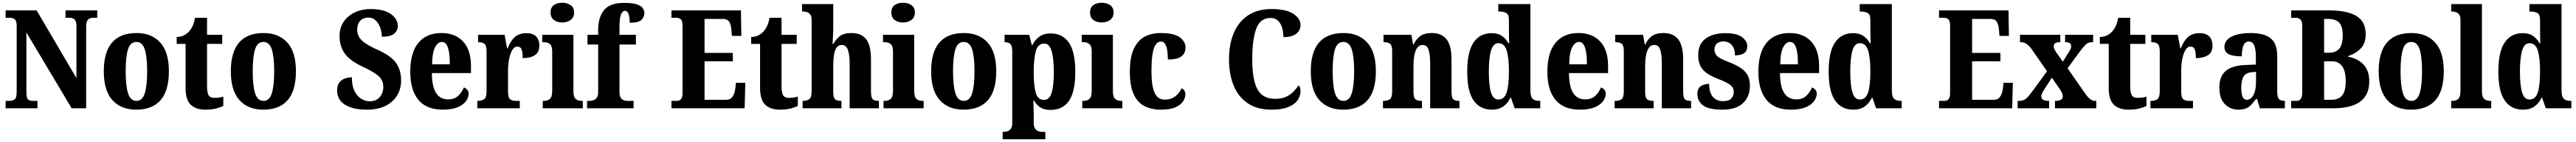

<svg xmlns="http://www.w3.org/2000/svg" viewBox="-20 -790 18837 1036"><path d="M21 0V-54H47Q72 -54 87 -65Q102 -76 102 -118V-600Q102 -639 87.5 -649.5Q73 -660 54 -660H21V-714H248L539 -220V-600Q539 -635 525.5 -647.5Q512 -660 492 -660H459V-714H691V-660H658Q637 -660 623.5 -646.5Q610 -633 610 -596V0H504L173 -553V-118Q173 -76 184.5 -65Q196 -54 220 -54H254V0Z M976 10Q865 10 802 -59.5Q739 -129 739 -270Q739 -549 979 -549Q1088 -549 1151.5 -480Q1215 -411 1215 -270Q1215 -129 1154.5 -59.5Q1094 10 976 10ZM978 -54Q1021 -54 1038.5 -109Q1056 -164 1056 -270Q1056 -376 1038.5 -430Q1021 -484 977 -484Q933 -484 916 -430Q899 -376 899 -270Q899 -164 916.5 -109Q934 -54 978 -54Z M1481 10Q1414 10 1375.5 -25Q1337 -60 1337 -148V-470H1272V-520Q1307 -521 1330.5 -535Q1354 -549 1366 -565Q1379 -579 1389.5 -602.5Q1400 -626 1406 -660H1494V-536H1605V-470H1494V-161Q1494 -116 1505 -96Q1516 -76 1548 -76Q1584 -76 1613 -85V-17Q1598 -9 1564.5 0.5Q1531 10 1481 10Z M1905 10Q1794 10 1731 -59.5Q1668 -129 1668 -270Q1668 -549 1908 -549Q2017 -549 2080.5 -480Q2144 -411 2144 -270Q2144 -129 2083.5 -59.5Q2023 10 1905 10ZM1907 -54Q1950 -54 1967.5 -109Q1985 -164 1985 -270Q1985 -376 1967.5 -430Q1950 -484 1906 -484Q1862 -484 1845 -430Q1828 -376 1828 -270Q1828 -164 1845.5 -109Q1863 -54 1907 -54Z M2666 10Q2599 10 2556 -3Q2513 -16 2488.5 -36.5Q2464 -57 2454.5 -81Q2445 -105 2445 -128Q2445 -165 2460 -186Q2475 -207 2500 -216.5Q2525 -226 2553 -226Q2553 -165 2572 -126.5Q2591 -88 2621 -69.5Q2651 -51 2683 -51Q2731 -51 2757 -82Q2783 -113 2783 -156Q2783 -208 2743 -239.5Q2703 -271 2631 -304Q2535 -349 2499 -402.5Q2463 -456 2463 -528Q2463 -588 2493.5 -632Q2524 -676 2575.5 -700Q2627 -724 2692 -724Q2760 -724 2803.5 -706Q2847 -688 2868 -660Q2889 -632 2889 -602Q2889 -567 2862.5 -544.5Q2836 -522 2772 -522Q2772 -556 2760.5 -588Q2749 -620 2727 -641Q2705 -662 2673 -662Q2638 -662 2615 -639.5Q2592 -617 2592 -572Q2592 -547 2603.5 -524Q2615 -501 2647.5 -477.5Q2680 -454 2743 -426Q2840 -382 2876.5 -330Q2913 -278 2913 -204Q2913 -139 2882.5 -91Q2852 -43 2796.5 -16.5Q2741 10 2666 10Z M3218 10Q3098 10 3039 -62Q2980 -134 2980 -265Q2980 -406 3039.5 -477.5Q3099 -549 3208 -549Q3308 -549 3366 -487.5Q3424 -426 3424 -308V-257H3138Q3139 -157 3169 -111Q3199 -65 3257 -65Q3302 -65 3329.5 -90Q3357 -115 3372 -152Q3386 -147 3396.5 -135.5Q3407 -124 3407 -107Q3407 -80 3388 -53Q3369 -26 3327.5 -8Q3286 10 3218 10ZM3269 -321Q3270 -398 3256 -441Q3242 -484 3212 -484Q3180 -484 3160 -442Q3140 -400 3140 -321Z M3470 0V-54H3474Q3504 -54 3521 -66.5Q3538 -79 3538 -126V-414Q3538 -458 3523.5 -470Q3509 -482 3480 -482H3476V-536H3670L3688 -438H3692Q3714 -493 3745.5 -520.5Q3777 -548 3829 -548Q3879 -548 3901.5 -522.5Q3924 -497 3924 -457Q3924 -409 3891 -387.5Q3858 -366 3802 -366Q3802 -407 3794.5 -428.5Q3787 -450 3762 -450Q3740 -450 3725 -423.5Q3710 -397 3702.5 -357.5Q3695 -318 3695 -276V-121Q3695 -77 3710.5 -65.5Q3726 -54 3751 -54H3781V0Z M4091 -626Q4055 -626 4030.5 -644Q4006 -662 4006 -698Q4006 -736 4030.5 -753Q4055 -770 4091 -770Q4126 -770 4152 -753Q4178 -736 4178 -698Q4178 -662 4152 -644Q4126 -626 4091 -626ZM3949 0V-54H3959Q3985 -54 4001.5 -69Q4018 -84 4018 -127V-414Q4018 -454 4001.5 -468Q3985 -482 3960 -482H3945V-536H4173V-126Q4173 -83 4189.5 -68.5Q4206 -54 4232 -54H4242V0Z M4273 0V-54H4296Q4305 -54 4319 -58.5Q4333 -63 4343.5 -76.5Q4354 -90 4354 -118V-465H4276V-536H4354V-571Q4354 -665 4397.5 -717Q4441 -769 4544 -769Q4605 -769 4637 -758Q4669 -747 4680.5 -730Q4692 -713 4692 -696Q4692 -667 4671 -645.5Q4650 -624 4585 -624Q4585 -640 4582.5 -660.5Q4580 -681 4572.5 -696Q4565 -711 4551 -711Q4531 -711 4520.5 -684Q4510 -657 4510 -591V-536H4630V-465H4510V-118Q4510 -90 4519.5 -76.5Q4529 -63 4542.5 -58.5Q4556 -54 4568 -54H4613V0Z M4890 0V-54H4929Q4971 -54 4971 -109V-600Q4971 -639 4958 -649.5Q4945 -660 4928 -660H4890V-714H5398L5401 -528H5332L5328 -576Q5325 -613 5311.5 -632.5Q5298 -652 5265 -652H5132V-404H5339V-343H5132V-62H5290Q5321 -62 5336 -83.5Q5351 -105 5356 -138L5362 -186H5430L5425 0Z M5682 10Q5615 10 5576.5 -25Q5538 -60 5538 -148V-470H5473V-520Q5508 -521 5531.5 -535Q5555 -549 5567 -565Q5580 -579 5590.5 -602.5Q5601 -626 5607 -660H5695V-536H5806V-470H5695V-161Q5695 -116 5706 -96Q5717 -76 5749 -76Q5785 -76 5814 -85V-17Q5799 -9 5765.5 0.5Q5732 10 5682 10Z M5849 0V-54H5853Q5879 -54 5897 -66Q5915 -78 5915 -123V-646Q5915 -672 5904.5 -685Q5894 -698 5880 -702Q5866 -706 5858 -706H5845V-760H6073V-592Q6073 -557 6071 -523Q6069 -489 6068 -470H6074Q6091 -501 6120 -525Q6149 -549 6206 -549Q6279 -549 6314 -503.5Q6349 -458 6349 -356V-125Q6349 -79 6361.5 -66.5Q6374 -54 6404 -54H6407V0H6193V-327Q6193 -391 6180 -426.5Q6167 -462 6135 -462Q6109 -462 6095.5 -440Q6082 -418 6077.5 -383Q6073 -348 6073 -308V-120Q6073 -77 6087 -65.5Q6101 -54 6130 -54H6133V0Z M6583 -626Q6547 -626 6522.5 -644Q6498 -662 6498 -698Q6498 -736 6522.5 -753Q6547 -770 6583 -770Q6618 -770 6644 -753Q6670 -736 6670 -698Q6670 -662 6644 -644Q6618 -626 6583 -626ZM6441 0V-54H6451Q6477 -54 6493.5 -69Q6510 -84 6510 -127V-414Q6510 -454 6493.5 -468Q6477 -482 6452 -482H6437V-536H6665V-126Q6665 -83 6681.5 -68.5Q6698 -54 6724 -54H6734V0Z M7026 10Q6915 10 6852 -59.5Q6789 -129 6789 -270Q6789 -549 7029 -549Q7138 -549 7201.5 -480Q7265 -411 7265 -270Q7265 -129 7204.5 -59.5Q7144 10 7026 10ZM7028 -54Q7071 -54 7088.5 -109Q7106 -164 7106 -270Q7106 -376 7088.5 -430Q7071 -484 7027 -484Q6983 -484 6966 -430Q6949 -376 6949 -270Q6949 -164 6966.5 -109Q6984 -54 7028 -54Z M7312 226V172H7324Q7334 172 7347.5 167.5Q7361 163 7371.5 149.5Q7382 136 7382 108V-411Q7382 -457 7368 -469.5Q7354 -482 7331 -482H7326V-536H7506L7525 -461H7529Q7547 -498 7579.5 -522Q7612 -546 7663 -546Q7750 -546 7796.5 -478.5Q7843 -411 7843 -266Q7843 -121 7797 -54.5Q7751 12 7661 12Q7616 12 7588 -6Q7560 -24 7541 -56H7536Q7537 -32 7538 -3.5Q7539 25 7539 55V107Q7539 135 7549.5 149Q7560 163 7573.5 167.5Q7587 172 7596 172H7624V226ZM7614 -61Q7653 -61 7669.5 -111.5Q7686 -162 7686 -265Q7686 -364 7669.5 -418Q7653 -472 7617 -472Q7570 -472 7554.5 -417.5Q7539 -363 7539 -266Q7539 -162 7554.5 -111.5Q7570 -61 7614 -61Z M8036 -626Q8000 -626 7975.5 -644Q7951 -662 7951 -698Q7951 -736 7975.5 -753Q8000 -770 8036 -770Q8071 -770 8097 -753Q8123 -736 8123 -698Q8123 -662 8097 -644Q8071 -626 8036 -626ZM7894 0V-54H7904Q7930 -54 7946.5 -69Q7963 -84 7963 -127V-414Q7963 -454 7946.5 -468Q7930 -482 7905 -482H7890V-536H8118V-126Q8118 -83 8134.5 -68.5Q8151 -54 8177 -54H8187V0Z M8468 10Q8400 10 8349 -16Q8298 -42 8270 -102.5Q8242 -163 8242 -266Q8242 -374 8272 -436Q8302 -498 8352.5 -523.5Q8403 -549 8466 -549Q8566 -549 8607.5 -517.5Q8649 -486 8649 -444Q8649 -423 8639.5 -402.5Q8630 -382 8602.5 -369Q8575 -356 8520 -356Q8520 -391 8515.5 -421Q8511 -451 8500 -469Q8489 -487 8470 -487Q8449 -487 8433 -467.5Q8417 -448 8408.5 -400Q8400 -352 8400 -267Q8400 -166 8422.5 -114.5Q8445 -63 8498 -63Q8543 -63 8574.5 -87.5Q8606 -112 8621 -147Q8648 -132 8648 -102Q8648 -77 8631.5 -51Q8615 -25 8576 -7.5Q8537 10 8468 10Z M9278 10Q9174 10 9105 -36Q9036 -82 9001.5 -164.5Q8967 -247 8967 -358Q8967 -467 9002 -549.5Q9037 -632 9106.5 -678Q9176 -724 9279 -724Q9384 -724 9437 -689.5Q9490 -655 9490 -607Q9490 -569 9459 -544Q9428 -519 9365 -519Q9365 -552 9356.5 -584Q9348 -616 9327 -637.5Q9306 -659 9270 -659Q9195 -659 9166 -580Q9137 -501 9137 -358Q9137 -208 9175 -138.5Q9213 -69 9305 -69Q9352 -69 9384.5 -84Q9417 -99 9439 -122Q9461 -145 9476 -168Q9483 -162 9486.5 -149.5Q9490 -137 9490 -125Q9490 -104 9480.5 -80.5Q9471 -57 9447.5 -36.5Q9424 -16 9382.5 -3Q9341 10 9278 10Z M9802 10Q9691 10 9628 -59.5Q9565 -129 9565 -270Q9565 -549 9805 -549Q9914 -549 9977.5 -480Q10041 -411 10041 -270Q10041 -129 9980.5 -59.5Q9920 10 9802 10ZM9804 -54Q9847 -54 9864.5 -109Q9882 -164 9882 -270Q9882 -376 9864.5 -430Q9847 -484 9803 -484Q9759 -484 9742 -430Q9725 -376 9725 -270Q9725 -164 9742.5 -109Q9760 -54 9804 -54Z M10093 0V-54H10098Q10127 -54 10143.5 -66Q10160 -78 10160 -123V-417Q10160 -459 10145 -470.5Q10130 -482 10101 -482H10097V-536H10301L10313 -466H10317Q10335 -504 10365 -526.5Q10395 -549 10451 -549Q10521 -549 10557.5 -503.5Q10594 -458 10594 -356V-125Q10594 -79 10606 -66.5Q10618 -54 10648 -54H10652V0H10438V-327Q10438 -391 10426.5 -426.5Q10415 -462 10383 -462Q10357 -462 10342.5 -440.5Q10328 -419 10322 -383.5Q10316 -348 10316 -308V-120Q10316 -77 10330.5 -65.5Q10345 -54 10374 -54H10378V0Z M10889 10Q10803 10 10756 -56.5Q10709 -123 10709 -267Q10709 -412 10755.5 -480Q10802 -548 10886 -548Q10935 -548 10964 -527Q10993 -506 11011 -474H11016Q11015 -497 11014.5 -527Q11014 -557 11014 -585V-644Q11014 -685 10993.5 -695.5Q10973 -706 10944 -706H10936V-760H11171V-132Q11171 -86 11187 -70Q11203 -54 11235 -54H11243V0H11056L11029 -77H11025Q11005 -36 10972.5 -13Q10940 10 10889 10ZM10936 -64Q10981 -64 10997.5 -116Q11014 -168 11014 -269Q11014 -368 10997.5 -421.5Q10981 -475 10937 -475Q10899 -475 10883 -421.5Q10867 -368 10867 -268Q10867 -166 10883 -115Q10899 -64 10936 -64Z M11533 10Q11413 10 11354 -62Q11295 -134 11295 -265Q11295 -406 11354.5 -477.5Q11414 -549 11523 -549Q11623 -549 11681 -487.5Q11739 -426 11739 -308V-257H11453Q11454 -157 11484 -111Q11514 -65 11572 -65Q11617 -65 11644.5 -90Q11672 -115 11687 -152Q11701 -147 11711.5 -135.5Q11722 -124 11722 -107Q11722 -80 11703 -53Q11684 -26 11642.5 -8Q11601 10 11533 10ZM11584 -321Q11585 -398 11571 -441Q11557 -484 11527 -484Q11495 -484 11475 -442Q11455 -400 11455 -321Z M11787 0V-54H11792Q11821 -54 11837.5 -66Q11854 -78 11854 -123V-417Q11854 -459 11839 -470.5Q11824 -482 11795 -482H11791V-536H11995L12007 -466H12011Q12029 -504 12059 -526.5Q12089 -549 12145 -549Q12215 -549 12251.5 -503.5Q12288 -458 12288 -356V-125Q12288 -79 12300 -66.5Q12312 -54 12342 -54H12346V0H12132V-327Q12132 -391 12120.5 -426.5Q12109 -462 12077 -462Q12051 -462 12036.5 -440.5Q12022 -419 12016 -383.5Q12010 -348 12010 -308V-120Q12010 -77 12024.5 -65.5Q12039 -54 12068 -54H12072V0Z M12576 10Q12472 10 12432 -22Q12392 -54 12392 -104Q12392 -145 12417.5 -161.5Q12443 -178 12478 -178Q12478 -114 12505.5 -83Q12533 -52 12579 -52Q12622 -52 12640 -71.5Q12658 -91 12658 -120Q12658 -151 12633 -170Q12608 -189 12554 -210Q12501 -230 12466.5 -252.5Q12432 -275 12415 -307Q12398 -339 12398 -387Q12398 -469 12452.5 -508.5Q12507 -548 12596 -548Q12682 -548 12719.5 -518.5Q12757 -489 12757 -453Q12757 -386 12667 -386Q12667 -436 12643 -462Q12619 -488 12583 -488Q12553 -488 12535 -472.5Q12517 -457 12517 -429Q12517 -397 12539 -378.5Q12561 -360 12622 -337Q12669 -319 12704 -297.5Q12739 -276 12757.5 -244.5Q12776 -213 12776 -164Q12776 -85 12725.5 -37.5Q12675 10 12576 10Z M13076 10Q12956 10 12897 -62Q12838 -134 12838 -265Q12838 -406 12897.5 -477.5Q12957 -549 13066 -549Q13166 -549 13224 -487.5Q13282 -426 13282 -308V-257H12996Q12997 -157 13027 -111Q13057 -65 13115 -65Q13160 -65 13187.5 -90Q13215 -115 13230 -152Q13244 -147 13254.5 -135.5Q13265 -124 13265 -107Q13265 -80 13246 -53Q13227 -26 13185.5 -8Q13144 10 13076 10ZM13127 -321Q13128 -398 13114 -441Q13100 -484 13070 -484Q13038 -484 13018 -442Q12998 -400 12998 -321Z M13532 10Q13446 10 13399 -56.5Q13352 -123 13352 -267Q13352 -412 13398.5 -480Q13445 -548 13529 -548Q13578 -548 13607 -527Q13636 -506 13654 -474H13659Q13658 -497 13657.5 -527Q13657 -557 13657 -585V-644Q13657 -685 13636.5 -695.5Q13616 -706 13587 -706H13579V-760H13814V-132Q13814 -86 13830 -70Q13846 -54 13878 -54H13886V0H13699L13672 -77H13668Q13648 -36 13615.5 -13Q13583 10 13532 10ZM13579 -64Q13624 -64 13640.5 -116Q13657 -168 13657 -269Q13657 -368 13640.5 -421.5Q13624 -475 13580 -475Q13542 -475 13526 -421.5Q13510 -368 13510 -268Q13510 -166 13526 -115Q13542 -64 13579 -64Z M14159 0V-54H14198Q14240 -54 14240 -109V-600Q14240 -639 14227 -649.5Q14214 -660 14197 -660H14159V-714H14667L14670 -528H14601L14597 -576Q14594 -613 14580.5 -632.5Q14567 -652 14534 -652H14401V-404H14608V-343H14401V-62H14559Q14590 -62 14605 -83.5Q14620 -105 14625 -138L14631 -186H14699L14694 0Z M14734 0V-54H14743Q14774 -54 14792 -68Q14810 -82 14837 -118L14949 -270L14838 -429Q14800 -482 14763 -482H14751V-536H15046V-482H15043Q15016 -482 15007 -473.5Q14998 -465 14998 -453Q14998 -442 15002.5 -432Q15007 -422 15017 -407L15064 -340L15100 -397Q15110 -413 15117.5 -425.5Q15125 -438 15125 -452Q15125 -470 15114 -476Q15103 -482 15085 -482H15081V-536H15286V-482H15278Q15252 -482 15236 -468.5Q15220 -455 15191 -417L15099 -292L15228 -107Q15248 -79 15265 -66.5Q15282 -54 15298 -54H15309V0H15007V-54H15011Q15064 -54 15064 -87Q15064 -99 15058 -113Q15052 -127 15031 -156L14984 -223L14928 -137Q14920 -124 14913.5 -112Q14907 -100 14907 -87Q14907 -71 14919.5 -62.5Q14932 -54 14961 -54H14964V0Z M15544 10Q15477 10 15438.5 -25Q15400 -60 15400 -148V-470H15335V-520Q15370 -521 15393.5 -535Q15417 -549 15429 -565Q15442 -579 15452.5 -602.5Q15463 -626 15469 -660H15557V-536H15668V-470H15557V-161Q15557 -116 15568 -96Q15579 -76 15611 -76Q15647 -76 15676 -85V-17Q15661 -9 15627.5 0.5Q15594 10 15544 10Z M15705 0V-54H15709Q15739 -54 15756 -66.5Q15773 -79 15773 -126V-414Q15773 -458 15758.5 -470Q15744 -482 15715 -482H15711V-536H15905L15923 -438H15927Q15949 -493 15980.5 -520.5Q16012 -548 16064 -548Q16114 -548 16136.5 -522.5Q16159 -497 16159 -457Q16159 -409 16126 -387.5Q16093 -366 16037 -366Q16037 -407 16029.5 -428.5Q16022 -450 15997 -450Q15975 -450 15960 -423.5Q15945 -397 15937.5 -357.5Q15930 -318 15930 -276V-121Q15930 -77 15945.5 -65.5Q15961 -54 15986 -54H16016V0Z M16347 10Q16290 10 16249.5 -30Q16209 -70 16209 -153Q16209 -235 16257.5 -274Q16306 -313 16404 -316L16476 -319V-374Q16476 -430 16464 -458.5Q16452 -487 16424 -487Q16398 -487 16385.5 -459Q16373 -431 16373 -379Q16308 -379 16277 -395Q16246 -411 16246 -447Q16246 -482 16272 -505Q16298 -528 16341.5 -538.5Q16385 -549 16437 -549Q16535 -549 16583.5 -511Q16632 -473 16632 -379V-125Q16632 -84 16643.5 -69Q16655 -54 16685 -54H16688V0H16505L16485 -67H16476Q16456 -40 16439 -23Q16422 -6 16400.5 2Q16379 10 16347 10ZM16409 -62Q16440 -62 16458.5 -97.5Q16477 -133 16477 -191V-266L16445 -263Q16402 -259 16385.5 -231Q16369 -203 16369 -149Q16369 -108 16378.5 -85Q16388 -62 16409 -62Z M16734 0V-54H16774Q16815 -54 16815 -115V-601Q16815 -637 16801 -648.5Q16787 -660 16772 -660H16734V-714H17014Q17143 -714 17211 -673.5Q17279 -633 17279 -540Q17279 -472 17241 -434.5Q17203 -397 17151 -381V-376Q17219 -364 17262 -320Q17305 -276 17305 -196Q17305 -98 17239.5 -49Q17174 0 17040 0ZM17006 -405Q17060 -405 17085.5 -434.5Q17111 -464 17111 -532Q17111 -600 17084 -626Q17057 -652 17005 -652H16975V-405ZM17028 -62Q17079 -62 17106 -92.5Q17133 -123 17133 -199Q17133 -343 17029 -343H16975V-62Z M17611 10Q17500 10 17437 -59.5Q17374 -129 17374 -270Q17374 -549 17614 -549Q17723 -549 17786.5 -480Q17850 -411 17850 -270Q17850 -129 17789.5 -59.5Q17729 10 17611 10ZM17613 -54Q17656 -54 17673.5 -109Q17691 -164 17691 -270Q17691 -376 17673.5 -430Q17656 -484 17612 -484Q17568 -484 17551 -430Q17534 -376 17534 -270Q17534 -164 17551.5 -109Q17569 -54 17613 -54Z M17904 0V-54H17915Q17940 -54 17956 -68.5Q17972 -83 17972 -126V-646Q17972 -672 17961.5 -685Q17951 -698 17937 -702Q17923 -706 17915 -706H17904V-760H18129V-126Q18129 -83 18145.5 -68.5Q18162 -54 18187 -54H18197V0Z M18429 10Q18343 10 18296 -56.5Q18249 -123 18249 -267Q18249 -412 18295.5 -480Q18342 -548 18426 -548Q18475 -548 18504 -527Q18533 -506 18551 -474H18556Q18555 -497 18554.5 -527Q18554 -557 18554 -585V-644Q18554 -685 18533.5 -695.5Q18513 -706 18484 -706H18476V-760H18711V-132Q18711 -86 18727 -70Q18743 -54 18775 -54H18783V0H18596L18569 -77H18565Q18545 -36 18512.5 -13Q18480 10 18429 10ZM18476 -64Q18521 -64 18537.5 -116Q18554 -168 18554 -269Q18554 -368 18537.5 -421.5Q18521 -475 18477 -475Q18439 -475 18423 -421.5Q18407 -368 18407 -268Q18407 -166 18423 -115Q18439 -64 18476 -64Z"/></svg>

Font: Noto Serif Ethiopic Condensed ExtraBold
Style: Regular
Weight: 800
Width: 3
Designer: Monotype Design Team
Foundry: Monotype Imaging Inc.
Version: Version 2.102; ttfautohint (v1.8.4.7-5d5b)